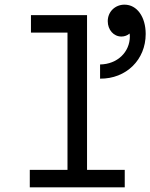

<svg xmlns="http://www.w3.org/2000/svg" viewBox="-20 -805 646 825"><path d="M108 0H516V-75H354V-740H113V-665H270V-75H108ZM410 -528V-467C522 -466 606 -548 606 -659C606 -732 569 -785 515 -785C475 -785 443 -755 443 -714C443 -677 468 -648 502 -648C515 -648 528 -653 537 -661C537 -657 538 -653 538 -649C538 -581 484 -529 410 -528Z"/></svg>

Font: CommitMonoNiceRocks
Style: Regular
Weight: 400
Monospace: yes
Designer: Eigil Nikolajsen
Foundry: Eigil Nikolajsen
Version: Version 1.143